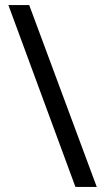

<svg xmlns="http://www.w3.org/2000/svg" viewBox="-20 -735 412 756"><path d="M95 -715 361 1H277L13 -715Z"/></svg>

Font: Noto Sans Arabic SemiCondensed
Style: Regular
Weight: 400
Width: 4
Designer: Monotype Design Team, Nadine Chahine, Nizar Qandah and Khaled Hosny
Foundry: Monotype Imaging Inc.
Version: Version 2.012